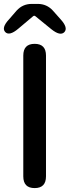

<svg xmlns="http://www.w3.org/2000/svg" viewBox="-22 -961 356 981"><path d="M155 0Q97 0 97 -60V-677Q97 -737 155 -737Q213 -737 213 -677V-60Q213 0 155 0ZM71 -814Q26 -776 5 -797Q-16 -819 24 -862L63 -907Q94 -941 140 -941H171Q217 -941 248 -907L288 -862Q327 -819 307 -797Q286 -775 240 -812L159 -878Q153 -883 147 -878Z"/></svg>

Font: Resource Han Rounded JP Medium
Style: Regular
Weight: 500
Designer: Cyano Hao (round all glyphs); Ryoko NISHIZUKA 西塚涼子 (kana, bopomofo & ideographs); Paul D. Hunt (Latin, Greek & Cyrillic)
Foundry: Cyano Hao
Version: 0.990